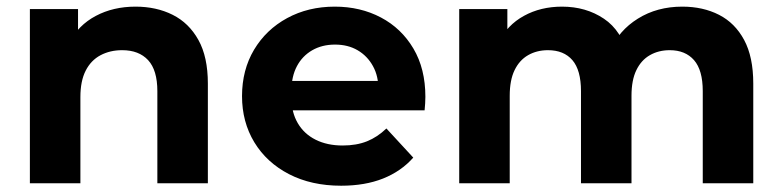

<svg xmlns="http://www.w3.org/2000/svg" viewBox="-20 -566 2415 593"><path d="M72.3 0V-537.9H221V-388.8L193 -433.6Q222 -488.4 275.9 -516.9Q329.8 -545.5 398.6 -545.5Q462.8 -545.5 513.2 -520.3Q563.6 -495.1 592.8 -442.6Q622 -390.2 622 -307.8V0H466V-284.5Q466 -349.3 437.5 -380.2Q408.9 -411 357.4 -411Q319.9 -411 290.4 -395.4Q261 -379.8 244.7 -347.9Q228.3 -316.1 228.3 -266.1V0Z M1033.7 7.6Q941.6 7.6 872.5 -28.2Q803.4 -64 765.4 -126.7Q727.5 -189.4 727.5 -269.2Q727.5 -349.8 764.6 -412.3Q801.8 -474.7 866.9 -510.1Q932 -545.5 1013.9 -545.5Q1093.1 -545.5 1156.5 -512Q1219.9 -478.5 1256.8 -416.1Q1293.8 -353.7 1293.8 -266.8Q1293.8 -257.8 1293.1 -246.3Q1292.4 -234.8 1291.4 -225.2H854.1V-316.1H1208.8L1148.6 -288.9Q1149.2 -330.6 1131.9 -361.8Q1114.7 -393.1 1084.7 -410.7Q1054.8 -428.3 1014.7 -428.3Q974.7 -428.3 944.2 -410.7Q913.7 -393.1 897 -361.5Q880.3 -330 880.3 -287.1V-262.8Q880.3 -218.7 899.7 -185.6Q919.1 -152.4 954.8 -134.5Q990.5 -116.6 1038.3 -116.6Q1081.1 -116.6 1113.5 -129.6Q1145.8 -142.6 1173.4 -169.2L1256.4 -79.2Q1218.8 -36.8 1163.1 -14.6Q1107.3 7.6 1033.7 7.6Z M1398.3 0V-537.9H1547V-391.2L1518.6 -434Q1546.6 -488.8 1598.3 -517.1Q1650 -545.5 1715.8 -545.5Q1789.6 -545.5 1845.1 -508.3Q1900.6 -471.1 1919 -393.8L1863.9 -409Q1890.9 -471.6 1950.2 -508.5Q2009.5 -545.5 2087.3 -545.5Q2151.1 -545.5 2200.6 -520.3Q2250.1 -495.1 2278.3 -442.6Q2306.5 -390.2 2306.5 -307.8V0H2150.5V-284.5Q2150.5 -349.3 2123.6 -380.2Q2096.6 -411 2048.5 -411Q2014 -411 1987.2 -395.6Q1960.3 -380.2 1945.4 -349.3Q1930.4 -318.5 1930.4 -270V0H1774.4V-284.5Q1774.4 -349.3 1747.9 -380.2Q1721.3 -411 1672.4 -411Q1637.9 -411 1611.1 -395.6Q1584.2 -380.2 1569.3 -349.3Q1554.3 -318.5 1554.3 -270V0Z"/></svg>

Font: Montserrat Thin
Style: Regular
Weight: 100
Designer: Julieta Ulanovsky
Foundry: Julieta Ulanovsky
Version: Version 9.000